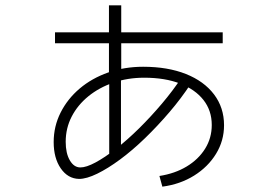

<svg xmlns="http://www.w3.org/2000/svg" viewBox="-20 -657 1040 719"><path d="M389 -67V-371H388V-637H434V-371H433V-67ZM186 -495V-536H814V-495ZM577 2Q635 -7 679 -33.5Q723 -60 748 -100Q773 -140 773 -189Q773 -243 742 -282.5Q711 -322 654.5 -344Q598 -366 520 -366Q458 -366 404.5 -347.5Q351 -329 311 -296.5Q271 -264 248.5 -220.5Q226 -177 226 -126Q226 -83 241.5 -56.5Q257 -30 281 -30Q303 -30 337.5 -48.5Q372 -67 414.5 -100Q457 -133 501 -176.5Q545 -220 586.5 -269Q628 -318 661 -368L695 -344Q659 -289 614.5 -237Q570 -185 523 -139.5Q476 -94 430 -60Q384 -26 344 -6.5Q304 13 276 13Q234 12 207.5 -26.5Q181 -65 181 -125Q181 -184 207 -235.5Q233 -287 278.5 -325.5Q324 -364 385 -385.5Q446 -407 516 -407Q608 -407 676 -380Q744 -353 781.5 -303.5Q819 -254 819 -188Q819 -130 789 -81Q759 -32 707 0.5Q655 33 588 42Z"/></svg>

Font: M PLUS 1 Code Light
Style: Regular
Weight: 300
Designer: Coji Morishita
Foundry: UNDERFOREST DESIGN
Version: Version 1.002